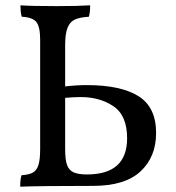

<svg xmlns="http://www.w3.org/2000/svg" viewBox="-20 -699 662 722"><path d="M567 -199Q567 -109 508.5 -54.5Q450 0 330 0Q131 0 56 3Q56 -26 61 -40Q89 -42 103.5 -50Q118 -58 124.5 -78.5Q131 -99 131 -138V-549Q131 -599 116.5 -616.5Q102 -634 62 -636Q57 -650 57 -679Q96 -676 193 -676Q273 -676 319 -679Q319 -650 314 -636Q280 -634 261.5 -625.5Q243 -617 234 -594.5Q225 -572 225 -529V-374Q268 -379 306 -379Q434 -379 500.5 -337.5Q567 -296 567 -199ZM458 -179Q458 -265 406.5 -299.5Q355 -334 284 -334Q257 -334 225 -331V-138Q225 -99 232 -79Q239 -59 256.5 -51Q274 -43 307 -43Q458 -43 458 -179Z"/></svg>

Font: Vollkorn SC
Style: Regular
Weight: 400
Designer: Friedrich Althausen
Foundry: Friedrich Althausen
Version: Version 4.015